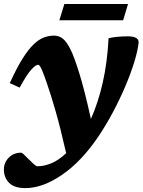

<svg xmlns="http://www.w3.org/2000/svg" viewBox="-36 -710 715 962"><path d="M62.5 -271 13 -293.5Q47 -368.5 76.5 -415.5Q106 -462.5 132.5 -487.8Q159 -513 184 -522.2Q209 -531.5 234 -531.5Q260 -531.5 279 -516.2Q298 -501 318 -461Q335.5 -426 361.8 -341.5Q388 -257 419.5 -114Q455.5 -194.5 478.5 -295Q501.5 -395.5 508 -518.5Q523.5 -522.5 548.8 -525.2Q574 -528 605.5 -528Q635 -527.5 647.2 -519.2Q659.5 -511 658.5 -496Q654 -455 636.5 -398.2Q619 -341.5 591.5 -276.8Q564 -212 529.5 -147.2Q495 -82.5 456.5 -25.5Q372.5 99 275 165.8Q177.5 232.5 91.5 232.5Q35.5 232.5 9.5 206Q-16.5 179.5 -16.5 139Q-16.5 105 7.8 80Q32 55 70 55Q74 55 84.2 64.5Q94.5 74 106.5 86.5Q118.5 99 131.8 111Q145 123 152 123Q185.5 123 222 107.8Q258.5 92.5 295.5 57.5Q266 -72 242 -155.2Q218 -238.5 199 -292.5Q185.5 -332 177.2 -352Q169 -372 164 -378.8Q159 -385.5 154.5 -385.5Q143 -385.5 120.8 -361.2Q98.5 -337 62.5 -271ZM261.5 -608.5 286.5 -690H605.5L581 -608.5Z"/></svg>

Font: Newsreader 6pt
Style: Bold Italic
Weight: 700
Italic angle: -17°
Designer: Hugues Gentile
Foundry: Production Type
Version: Version 1.003; ttfautohint (v1.8.3)